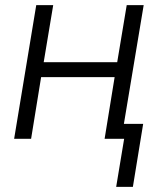

<svg xmlns="http://www.w3.org/2000/svg" viewBox="-20 -540 640 747"><path d="M432 187 463 0H387L426 -240H140L101 0H35L121 -520H187L150 -298H436L473 -520H539L462 -58H537L497 187Z"/></svg>

Font: Iosevka Aile Light
Style: Italic
Weight: 300
Italic angle: -9°
Designer: Belleve Invis
Foundry: Belleve Invis
Version: Version 31.1.0; ttfautohint (v1.8.4)